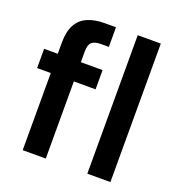

<svg xmlns="http://www.w3.org/2000/svg" viewBox="-130 -829 874 938"><g transform="rotate(20 306.5 -360.0)"><path d="M91 0V-559Q91 -617 110.5 -652.5Q130 -688 167 -704Q204 -720 255 -720H314V-618H274Q240 -618 225.5 -604.5Q211 -591 211 -558V0ZM20 -401V-501H324V-401ZM427 0V-720H547V0Z"/></g></svg>

Font: DM Sans 17pt SemiBold
Style: Regular
Weight: 600
Version: Version 4.004;gftools[0.9.30]